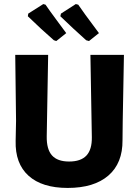

<svg xmlns="http://www.w3.org/2000/svg" viewBox="-20 -915 684 945"><path d="M306 -752 257 -713 245 -717Q184 -770 117 -835L119 -848L193 -895L204 -892Q223 -864 260.5 -813.5Q298 -763 306 -752ZM467 -752 418 -713 404 -717Q340 -774 277 -835L280 -848L353 -895L365 -892Q384 -863 467 -752ZM590 -645 584 -318 583 -225Q584 -112 513.5 -51Q443 10 313 10Q187 10 120.5 -50Q54 -110 57 -222L59 -320L55 -645H217L210 -244Q209 -180 236 -150Q263 -120 320 -120Q378 -120 405.5 -149.5Q433 -179 432 -240L425 -645Z"/></svg>

Font: Alegreya Sans ExtraBold
Style: Regular
Weight: 800
Designer: Juan Pablo del Peral
Foundry: Huerta Tipografica
Version: Version 2.007